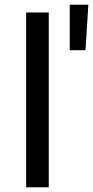

<svg xmlns="http://www.w3.org/2000/svg" viewBox="-20 -795 395 815"><path d="M343 -582H276V-775H355ZM187 0H91V-742H187Z"/></svg>

Font: false
Style: Regular
Weight: 500
Designer: Julieta Ulanovsky
Foundry: Julieta Ulanovsky
Version: Version 7.222;hotconv 1.0.109;makeotfexe 2.5.65596